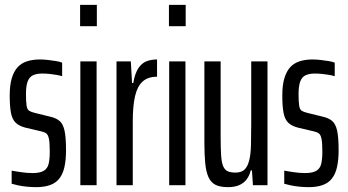

<svg xmlns="http://www.w3.org/2000/svg" viewBox="-20 -763 1433 791"><path d="M129 8Q110 8 90 6Q70 4 54 0.5Q38 -3 28 -6V-60Q33 -59 42.5 -57.5Q52 -56 64.5 -54Q77 -52 90 -51Q103 -50 114 -50Q145 -50 160.5 -59.5Q176 -69 180.5 -88.5Q185 -108 185 -138Q185 -175 181.5 -191.5Q178 -208 170.5 -213.5Q163 -219 149 -222L85 -237Q58 -244 44 -258Q30 -272 25 -299Q20 -326 20 -370Q20 -412 28.5 -440.5Q37 -469 52.5 -486Q68 -503 91.5 -510.5Q115 -518 144 -518Q160 -518 177.5 -516Q195 -514 210.5 -511.5Q226 -509 236 -505V-449Q227 -452 213 -454.5Q199 -457 183.5 -458.5Q168 -460 154 -460Q131 -460 116 -453Q101 -446 94 -427.5Q87 -409 87 -376Q87 -344 89.5 -328Q92 -312 99.5 -307Q107 -302 123 -298L188 -282Q210 -277 224.5 -265.5Q239 -254 245.5 -226.5Q252 -199 252 -144Q252 -104 245.5 -75Q239 -46 224.5 -27.5Q210 -9 186 -0.5Q162 8 129 8Z M310 -655V-743H379V-655ZM311 0V-510H378V0Z M460 0V-510H519L524 -421H529Q536 -461 550 -482Q564 -503 583.5 -510.5Q603 -518 627 -518V-447Q590 -447 568 -427.5Q546 -408 536.5 -367.5Q527 -327 527 -263V0Z M676 -655V-743H745V-655ZM677 0V-510H744V0Z M919 8Q887 8 868 -1.5Q849 -11 839 -33Q829 -55 825.5 -90.5Q822 -126 822 -178V-510H889V-203Q889 -153 891 -122.5Q893 -92 900 -77Q907 -62 919 -57Q931 -52 950 -52Q974 -52 987 -64Q1000 -76 1006.5 -101.5Q1013 -127 1014 -165.5Q1015 -204 1015 -255V-510H1082V0H1022L1018 -61H1013Q1008 -40 996.5 -24.5Q985 -9 966 -0.5Q947 8 919 8Z M1252 8Q1233 8 1213 6Q1193 4 1177 0.5Q1161 -3 1151 -6V-60Q1156 -59 1165.5 -57.5Q1175 -56 1187.5 -54Q1200 -52 1213 -51Q1226 -50 1237 -50Q1268 -50 1283.5 -59.5Q1299 -69 1303.5 -88.5Q1308 -108 1308 -138Q1308 -175 1304.5 -191.5Q1301 -208 1293.5 -213.5Q1286 -219 1272 -222L1208 -237Q1181 -244 1167 -258Q1153 -272 1148 -299Q1143 -326 1143 -370Q1143 -412 1151.5 -440.5Q1160 -469 1175.5 -486Q1191 -503 1214.5 -510.5Q1238 -518 1267 -518Q1283 -518 1300.5 -516Q1318 -514 1333.5 -511.5Q1349 -509 1359 -505V-449Q1350 -452 1336 -454.5Q1322 -457 1306.5 -458.5Q1291 -460 1277 -460Q1254 -460 1239 -453Q1224 -446 1217 -427.5Q1210 -409 1210 -376Q1210 -344 1212.5 -328Q1215 -312 1222.5 -307Q1230 -302 1246 -298L1311 -282Q1333 -277 1347.5 -265.5Q1362 -254 1368.5 -226.5Q1375 -199 1375 -144Q1375 -104 1368.5 -75Q1362 -46 1347.5 -27.5Q1333 -9 1309 -0.5Q1285 8 1252 8Z"/></svg>

Font: Saira UltraCondensed Medium
Style: Regular
Weight: 500
Width: 1
Designer: Hector Gatti with collaboration of the Omnibus-Type team
Foundry: Omnibus-Type
Version: Version 1.101